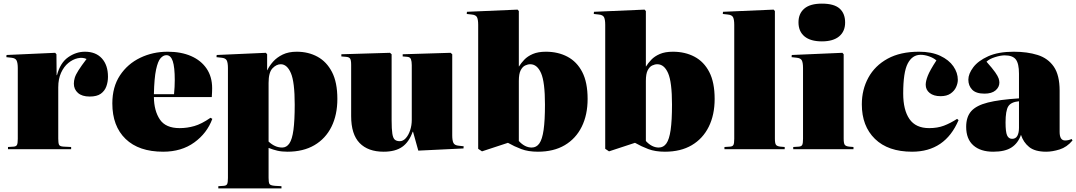

<svg xmlns="http://www.w3.org/2000/svg" viewBox="-20 -822 5930 1058"><path d="M24 0V-12L55 -14Q69 -15 73.5 -23.5Q78 -32 78 -57V-447Q78 -475 71.5 -488.5Q65 -502 42 -504L15 -507L16 -519L284 -531L291 -523L292 -408H294Q312 -476 355.5 -506.5Q399 -537 448 -537Q508 -537 541.5 -500Q575 -463 575 -399Q575 -371 566 -346Q557 -321 535.5 -305.5Q514 -290 474 -290Q432 -290 409.5 -310Q387 -330 387 -361Q387 -377 392 -393.5Q397 -410 412.5 -434.5Q428 -459 457 -497Q435 -507 408 -501Q381 -495 356.5 -475Q332 -455 316.5 -421Q301 -387 301 -341V-58Q301 -35 305 -25Q309 -15 331 -14L372 -12V0Z M879 14Q745 14 672 -56.5Q599 -127 599 -252Q599 -343 641 -406.5Q683 -470 752.5 -503.5Q822 -537 904 -537Q978 -537 1033 -513Q1088 -489 1118.5 -444Q1149 -399 1149 -336Q1149 -326 1148.5 -314Q1148 -302 1147 -287H828Q829 -211 861 -163.5Q893 -116 970 -116Q1011 -116 1051 -127.5Q1091 -139 1140 -173L1150 -167Q1121 -88 1050.5 -37Q980 14 879 14ZM828 -303H939Q941 -324 942 -343Q943 -362 943 -381Q943 -452 932 -485Q921 -518 897 -518Q880 -518 865 -501.5Q850 -485 840 -438.5Q830 -392 828 -303Z M1183 216V204L1213 202Q1227 201 1231.5 192.5Q1236 184 1236 159V-447Q1236 -476 1229.5 -489Q1223 -502 1200 -504L1173 -507L1174 -519L1445 -531L1452 -523V-435H1453Q1464 -459 1485 -482.5Q1506 -506 1538 -521.5Q1570 -537 1615 -537Q1679 -537 1729.5 -509.5Q1780 -482 1809.5 -425Q1839 -368 1839 -277Q1839 -189 1806.5 -123.5Q1774 -58 1712.5 -22Q1651 14 1564 14Q1533 14 1509 8.5Q1485 3 1460 -7V158Q1460 182 1464.5 191Q1469 200 1495 202L1531 204V216ZM1535 -9Q1559 -9 1574.5 -31.5Q1590 -54 1597 -106Q1604 -158 1604 -246Q1604 -370 1583 -419Q1562 -468 1527 -468Q1503 -468 1481.5 -445.5Q1460 -423 1460 -365V-42Q1495 -9 1535 -9Z M2094 14Q2008 14 1961.5 -34Q1915 -82 1915 -182V-465Q1915 -491 1909 -499.5Q1903 -508 1885 -509L1861 -511V-523L2129 -531L2138 -523V-160Q2138 -110 2142 -85Q2146 -60 2156 -52Q2166 -44 2183 -44Q2201 -44 2216 -60.5Q2231 -77 2240 -104Q2249 -131 2249 -161V-463Q2249 -483 2244.5 -495.5Q2240 -508 2223 -509L2199 -511V-523L2463 -531L2472 -523V-76Q2472 -48 2478.5 -34.5Q2485 -21 2508 -19L2535 -16L2534 -4L2285 8L2256 -96H2254Q2234 -39 2196 -12.5Q2158 14 2094 14Z M2636 12 2615 -2V-685Q2615 -714 2608.5 -727Q2602 -740 2579 -742L2552 -745L2553 -757L2832 -769L2839 -761V-456H2840Q2851 -474 2869 -493Q2887 -512 2916 -524.5Q2945 -537 2988 -537Q3055 -537 3107 -509.5Q3159 -482 3188.5 -425Q3218 -368 3218 -277Q3218 -189 3185.5 -123.5Q3153 -58 3092 -22Q3031 14 2944 14Q2891 14 2852.5 -0.5Q2814 -15 2779 -35ZM2910 -9Q2936 -9 2952 -31.5Q2968 -54 2975.5 -106Q2983 -158 2983 -246Q2983 -370 2961.5 -419Q2940 -468 2902 -468Q2888 -468 2873.5 -461Q2859 -454 2849 -434.5Q2839 -415 2839 -376V-45Q2872 -9 2910 -9Z M3336 12 3315 -2V-685Q3315 -714 3308.5 -727Q3302 -740 3279 -742L3252 -745L3253 -757L3532 -769L3539 -761V-456H3540Q3551 -474 3569 -493Q3587 -512 3616 -524.5Q3645 -537 3688 -537Q3755 -537 3807 -509.5Q3859 -482 3888.5 -425Q3918 -368 3918 -277Q3918 -189 3885.5 -123.5Q3853 -58 3792 -22Q3731 14 3644 14Q3591 14 3552.5 -0.5Q3514 -15 3479 -35ZM3610 -9Q3636 -9 3652 -31.5Q3668 -54 3675.5 -106Q3683 -158 3683 -246Q3683 -370 3661.5 -419Q3640 -468 3602 -468Q3588 -468 3573.5 -461Q3559 -454 3549 -434.5Q3539 -415 3539 -376V-45Q3572 -9 3610 -9Z M3972 0V-12L4003 -14Q4017 -15 4021.5 -23.5Q4026 -32 4026 -57V-685Q4026 -714 4019.5 -727Q4013 -740 3990 -742L3963 -745L3964 -757L4243 -769L4250 -761V-58Q4250 -32 4256 -24Q4262 -16 4280 -14L4304 -12V0Z M4509 -594Q4446 -594 4413 -621.5Q4380 -649 4380 -699Q4380 -747 4412 -774.5Q4444 -802 4509 -802Q4576 -802 4606.5 -775Q4637 -748 4637 -698Q4637 -649 4604 -621.5Q4571 -594 4509 -594ZM4351 0V-12L4382 -14Q4396 -15 4400.5 -23.5Q4405 -32 4405 -57V-447Q4405 -476 4398.5 -489Q4392 -502 4369 -504L4342 -507L4343 -519L4622 -531L4629 -523V-58Q4629 -32 4635 -24Q4641 -16 4659 -14L4683 -12V0Z M5006 14Q4874 14 4801.5 -56.5Q4729 -127 4729 -247Q4729 -328 4765 -394Q4801 -460 4871 -498.5Q4941 -537 5044 -537Q5113 -537 5161 -514.5Q5209 -492 5233.5 -456.5Q5258 -421 5258 -382Q5258 -363 5248.5 -342Q5239 -321 5218 -306.5Q5197 -292 5163 -292Q5125 -292 5103 -309.5Q5081 -327 5081 -355Q5081 -375 5092.5 -404.5Q5104 -434 5140 -489Q5124 -503 5099.5 -511.5Q5075 -520 5053 -520Q5007 -520 4982 -472Q4957 -424 4957 -307Q4957 -216 4991.5 -166Q5026 -116 5100 -116Q5146 -116 5181.5 -129.5Q5217 -143 5254 -167L5262 -160Q5188 14 5006 14Z M5453 14Q5383 14 5343.5 -21Q5304 -56 5304 -123Q5304 -178 5332 -209.5Q5360 -241 5423.5 -257Q5487 -273 5595 -280V-416Q5595 -472 5577.5 -494.5Q5560 -517 5516 -517Q5494 -517 5462.5 -507Q5431 -497 5416 -482Q5449 -445 5464 -423.5Q5479 -402 5483 -389.5Q5487 -377 5487 -367Q5487 -342 5466 -324Q5445 -306 5405 -306Q5358 -306 5337 -328Q5316 -350 5316 -383Q5316 -415 5343 -451Q5370 -487 5425.5 -512Q5481 -537 5566 -537Q5641 -537 5698 -519Q5755 -501 5787 -454.5Q5819 -408 5819 -322V-95Q5819 -48 5849 -48Q5868 -48 5885 -56L5890 -48Q5859 -11 5819 1.5Q5779 14 5745 14Q5683 14 5651 -12Q5619 -38 5606 -79Q5590 -33 5554 -9.5Q5518 14 5453 14ZM5557 -57Q5577 -57 5586 -73.5Q5595 -90 5595 -118V-264Q5551 -260 5536 -236Q5521 -212 5521 -147Q5521 -95 5529.5 -76Q5538 -57 5557 -57Z"/></svg>

Font: Display Black
Style: Regular
Weight: 900
Designer: Latin by Veronika Burian and Jose Scaglione. Greek by Irene Vlachou. Cyrillic by Vera Evstafieva.
Foundry: TypeTogether
Version: Version 3.002